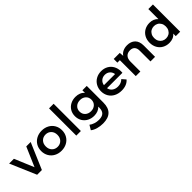

<svg xmlns="http://www.w3.org/2000/svg" viewBox="249 -2119 3697 3697"><g transform="rotate(-45 2098.0 -270.5)"><path d="M582 -534 353 0H224L-5 -534H125L291 -138L462 -534Z M601 -267Q601 -346 637.5 -408Q674 -470 739 -505Q804 -540 885 -540Q967 -540 1032 -505Q1097 -470 1133.5 -408Q1170 -346 1170 -267Q1170 -188 1133.5 -125.5Q1097 -63 1032 -28Q967 7 885 7Q804 7 739 -28Q674 -63 637.5 -125.5Q601 -188 601 -267ZM1044 -267Q1044 -342 999 -388Q954 -434 885 -434Q816 -434 771.5 -388Q727 -342 727 -267Q727 -192 771.5 -146Q816 -100 885 -100Q954 -100 999 -146Q1044 -192 1044 -267Z M1290 -742H1415V0H1290Z M2109 -534V-81Q2109 201 1821 201Q1744 201 1675 181.5Q1606 162 1561 125L1617 31Q1652 60 1705.5 77.5Q1759 95 1814 95Q1902 95 1943 55Q1984 15 1984 -67V-95Q1952 -60 1906 -42Q1860 -24 1805 -24Q1729 -24 1667.5 -56.5Q1606 -89 1570.5 -148Q1535 -207 1535 -283Q1535 -359 1570.5 -417.5Q1606 -476 1667.5 -508Q1729 -540 1805 -540Q1863 -540 1910.5 -521Q1958 -502 1990 -463V-534ZM1986 -283Q1986 -350 1940.5 -392Q1895 -434 1824 -434Q1752 -434 1706.5 -392Q1661 -350 1661 -283Q1661 -215 1706.5 -172.5Q1752 -130 1824 -130Q1895 -130 1940.5 -172.5Q1986 -215 1986 -283Z M2773 -227H2354Q2365 -168 2411.5 -133.5Q2458 -99 2527 -99Q2615 -99 2672 -157L2739 -80Q2703 -37 2648 -15Q2593 7 2524 7Q2436 7 2369 -28Q2302 -63 2265.5 -125.5Q2229 -188 2229 -267Q2229 -345 2264.5 -407.5Q2300 -470 2363 -505Q2426 -540 2505 -540Q2583 -540 2644.5 -505.5Q2706 -471 2740.5 -408.5Q2775 -346 2775 -264Q2775 -251 2773 -227ZM2353 -310H2656Q2648 -368 2607 -404Q2566 -440 2505 -440Q2445 -440 2403.5 -404.5Q2362 -369 2353 -310Z M3435 -306V0H3310V-290Q3310 -360 3277 -395.5Q3244 -431 3183 -431Q3114 -431 3074.5 -389.5Q3035 -348 3035 -270V0H2910V-434H2843V-534H3008L3015 -446Q3043 -491 3094.5 -515.5Q3146 -540 3212 -540Q3313 -540 3374 -481Q3435 -422 3435 -306Z M4119 -742V0H3999V-69Q3968 -31 3922.5 -12Q3877 7 3822 7Q3745 7 3683.5 -27Q3622 -61 3587 -123.5Q3552 -186 3552 -267Q3552 -348 3587 -410Q3622 -472 3683.5 -506Q3745 -540 3822 -540Q3875 -540 3919 -522Q3963 -504 3994 -468V-742ZM3996 -267Q3996 -317 3975 -355Q3954 -393 3918 -413.5Q3882 -434 3837 -434Q3792 -434 3756 -413.5Q3720 -393 3699 -355Q3678 -317 3678 -267Q3678 -217 3699 -179Q3720 -141 3756 -120.5Q3792 -100 3837 -100Q3882 -100 3918 -120.5Q3954 -141 3975 -179Q3996 -217 3996 -267Z"/></g></svg>

Font: mBank SemiBold
Style: Regular
Weight: 600
Designer: Julieta Ulanovsky
Foundry: Julieta Ulanovsky
Version: Version 7.200